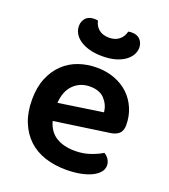

<svg xmlns="http://www.w3.org/2000/svg" viewBox="-132 -795 798 906"><g transform="rotate(20 267.0 -342.5)"><path d="M166 -180Q180 -129 218 -106Q256 -83 312 -83Q354 -83 389.5 -95.5Q425 -108 447 -122Q461 -114 470 -100Q479 -86 479 -70Q479 -50 465.5 -34.5Q452 -19 428.5 -8Q405 3 373 9Q341 15 304 15Q245 15 196.5 -1Q148 -17 113.5 -49.5Q79 -82 59.5 -130Q40 -178 40 -242Q40 -304 59 -350Q78 -396 110.5 -427Q143 -458 186 -473Q229 -488 277 -488Q326 -488 367 -472.5Q408 -457 437 -429.5Q466 -402 482.5 -363.5Q499 -325 499 -280Q499 -252 484.5 -238Q470 -224 444 -220ZM277 -393Q228 -393 195 -360.5Q162 -328 158 -268L380 -301Q376 -338 351 -365.5Q326 -393 277 -393ZM281 -640Q312 -640 331.5 -656Q351 -672 357 -698Q362 -699 365.5 -699.5Q369 -700 374 -700Q403 -700 417.5 -683.5Q432 -667 432 -644Q432 -625 422 -607.5Q412 -590 393 -576.5Q374 -563 346 -555Q318 -547 281 -547Q243 -547 215 -555Q187 -563 167.5 -576.5Q148 -590 138.5 -607.5Q129 -625 129 -644Q129 -667 143.5 -683.5Q158 -700 187 -700Q192 -700 196 -699.5Q200 -699 205 -698Q210 -672 229.5 -656Q249 -640 281 -640Z"/></g></svg>

Font: Baloo Tammudu 2 SemiBold
Style: Regular
Weight: 600
Designer: Maithili Shingre, Omkar Shende and Ek Type
Foundry: Ek Type
Version: Version 1.640;hotconv 1.0.111;makeotfexe 2.5.65597; ttfautoh